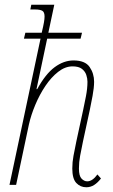

<svg xmlns="http://www.w3.org/2000/svg" viewBox="-20 -780 475 810"><path d="M344 10Q319 10 302 -8Q285 -26 285 -69Q285 -96 290 -122.5Q295 -149 302 -183L331 -317Q336 -340 342.5 -373.5Q349 -407 349 -435Q349 -449 344 -464Q339 -479 325.5 -489.5Q312 -500 286 -500Q255 -500 225.5 -477Q196 -454 171.5 -417.5Q147 -381 129 -338Q111 -295 102 -255L48 0H20L151 -617H81L87 -642H156Q163 -671 165.5 -686Q168 -701 168 -710Q168 -729 158.5 -734.5Q149 -740 128 -740H108L112 -760H209L184 -642H326L320 -617H179L134 -404H137Q172 -468 210.5 -496.5Q249 -525 290 -525Q339 -525 358 -497.5Q377 -470 377 -435Q377 -411 370.5 -375.5Q364 -340 359 -317L330 -183Q323 -149 318 -122.5Q313 -96 313 -69Q313 -38 324 -26.5Q335 -15 348 -15Q370 -15 391 -44L406 -27Q392 -9 377 0.5Q362 10 344 10Z"/></svg>

Font: Noto Serif ExtraCondensed Thin
Style: Italic
Weight: 100
Width: 2
Italic angle: -12°
Designer: Monotype Design Team
Foundry: Monotype Imaging Inc.
Version: Version 2.013